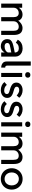

<svg xmlns="http://www.w3.org/2000/svg" viewBox="1988 -2768 790 4806"><g transform="rotate(90 2383.0 -365.0)"><path d="M70 -525H174V-413L155 -401Q165 -435 193 -466Q221 -497 260 -515.5Q299 -534 339 -534Q407 -534 449 -500Q491 -466 506 -399L490 -403L497 -420Q519 -466 572.5 -500Q626 -534 680 -534Q768 -534 811.5 -479.5Q855 -425 855 -315V0H751V-309Q751 -376 725.5 -407.5Q700 -439 646 -439Q609 -439 578.5 -422.5Q548 -406 530.5 -377.5Q513 -349 513 -314V0H409V-311Q409 -373 382.5 -406Q356 -439 306 -439Q269 -439 239 -422.5Q209 -406 191.5 -378Q174 -350 174 -316V0H70Z M1193 -441Q1145 -441 1109.5 -424.5Q1074 -408 1049 -366L974 -415Q1009 -479 1066 -507.5Q1123 -536 1191 -536Q1251 -536 1297.5 -513Q1344 -490 1370.5 -449Q1397 -408 1397 -354V0H1294V-342Q1294 -387 1267 -414Q1240 -441 1193 -441ZM959 -149Q959 -203 985 -235Q1011 -267 1060 -284.5Q1109 -302 1195 -319L1341 -348L1332 -260L1182 -231Q1134 -222 1109.5 -214.5Q1085 -207 1070.5 -192Q1056 -177 1056 -151Q1056 -119 1079.5 -102Q1103 -85 1141 -85Q1196 -85 1236.5 -106.5Q1277 -128 1297 -174L1313 -130Q1287 -62 1241 -26Q1195 10 1137 10Q1087 10 1046 -10Q1005 -30 982 -66Q959 -102 959 -149Z M1519 -740H1622V-156Q1622 -121 1636.5 -110.5Q1651 -100 1672 -100V0Q1613 0 1566 -32.5Q1519 -65 1519 -135Z M1805 -525H1908V0H1805ZM1786 -665Q1786 -695 1804.5 -712.5Q1823 -730 1855 -730Q1888 -730 1906 -713Q1924 -696 1924 -665Q1924 -635 1905.5 -617.5Q1887 -600 1855 -600Q1822 -600 1804 -617Q1786 -634 1786 -665Z M2034 -81 2104 -141Q2134 -106 2169 -90.5Q2204 -75 2250 -75Q2274 -75 2293.5 -83Q2313 -91 2323.5 -106.5Q2334 -122 2334 -142Q2334 -168 2315 -184Q2305 -192 2283.5 -200Q2262 -208 2228 -217Q2117 -246 2076 -294Q2047 -330 2047 -385Q2047 -428 2072 -462.5Q2097 -497 2140 -516.5Q2183 -536 2235 -536Q2292 -536 2344 -513.5Q2396 -491 2428 -452L2369 -387Q2340 -416 2304.5 -433.5Q2269 -451 2240 -451Q2197 -451 2173.5 -435Q2150 -419 2150 -388Q2152 -360 2172 -344Q2183 -336 2205.5 -327Q2228 -318 2261 -310Q2310 -297 2342.5 -281.5Q2375 -266 2395 -246Q2431 -210 2431 -146Q2431 -101 2405.5 -65.5Q2380 -30 2336.5 -10Q2293 10 2241 10Q2175 10 2122 -13Q2069 -36 2034 -81Z M2513 -81 2583 -141Q2613 -106 2648 -90.5Q2683 -75 2729 -75Q2753 -75 2772.5 -83Q2792 -91 2802.5 -106.5Q2813 -122 2813 -142Q2813 -168 2794 -184Q2784 -192 2762.5 -200Q2741 -208 2707 -217Q2596 -246 2555 -294Q2526 -330 2526 -385Q2526 -428 2551 -462.5Q2576 -497 2619 -516.5Q2662 -536 2714 -536Q2771 -536 2823 -513.5Q2875 -491 2907 -452L2848 -387Q2819 -416 2783.5 -433.5Q2748 -451 2719 -451Q2676 -451 2652.5 -435Q2629 -419 2629 -388Q2631 -360 2651 -344Q2662 -336 2684.5 -327Q2707 -318 2740 -310Q2789 -297 2821.5 -281.5Q2854 -266 2874 -246Q2910 -210 2910 -146Q2910 -101 2884.5 -65.5Q2859 -30 2815.5 -10Q2772 10 2720 10Q2654 10 2601 -13Q2548 -36 2513 -81Z M3041 -525H3144V0H3041ZM3022 -665Q3022 -695 3040.5 -712.5Q3059 -730 3091 -730Q3124 -730 3142 -713Q3160 -696 3160 -665Q3160 -635 3141.5 -617.5Q3123 -600 3091 -600Q3058 -600 3040 -617Q3022 -634 3022 -665Z M3300 -525H3404V-413L3385 -401Q3395 -435 3423 -466Q3451 -497 3490 -515.5Q3529 -534 3569 -534Q3637 -534 3679 -500Q3721 -466 3736 -399L3720 -403L3727 -420Q3749 -466 3802.5 -500Q3856 -534 3910 -534Q3998 -534 4041.5 -479.5Q4085 -425 4085 -315V0H3981V-309Q3981 -376 3955.5 -407.5Q3930 -439 3876 -439Q3839 -439 3808.5 -422.5Q3778 -406 3760.5 -377.5Q3743 -349 3743 -314V0H3639V-311Q3639 -373 3612.5 -406Q3586 -439 3536 -439Q3499 -439 3469 -422.5Q3439 -406 3421.5 -378Q3404 -350 3404 -316V0H3300Z M4191 -263Q4191 -340 4226 -402.5Q4261 -465 4322 -500.5Q4383 -536 4459 -536Q4534 -536 4595 -500.5Q4656 -465 4691 -402.5Q4726 -340 4726 -263Q4726 -186 4691 -123.5Q4656 -61 4595 -25.5Q4534 10 4459 10Q4383 10 4322 -25.5Q4261 -61 4226 -123.5Q4191 -186 4191 -263ZM4621 -263Q4621 -314 4600.5 -355Q4580 -396 4543 -419Q4506 -442 4459 -442Q4412 -442 4374.5 -419Q4337 -396 4316.5 -355Q4296 -314 4296 -263Q4296 -212 4316.5 -171Q4337 -130 4374.5 -107Q4412 -84 4459 -84Q4506 -84 4543 -107Q4580 -130 4600.5 -171Q4621 -212 4621 -263Z"/></g></svg>

Font: Easer Grotesk Variable
Style: Regular
Weight: 400
Designer: Boardeaser, Bonnie Shaver-Troup, Thomas Jockin
Foundry: Lexend
Version: Version 1.001;Glyphs 3.1.2 (3151)